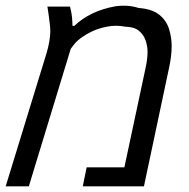

<svg xmlns="http://www.w3.org/2000/svg" viewBox="-39 -656 666 676"><path d="M-19 0 125 -469.2Q130.9 -488.3 134.5 -509.5Q138.2 -530.8 138.2 -545.4Q138.2 -556.2 136 -575Q133.8 -593.8 131.3 -610.6Q128.9 -627.4 127.9 -632.8H207.5Q214.4 -605.5 215.3 -585Q216.3 -573.7 216.3 -564.9H222.7Q278.8 -618.2 367.2 -633.8Q411.6 -640.1 449.2 -627.9Q496.1 -624.5 521.2 -604.5Q546.4 -584.5 555.9 -554.7Q565.4 -524.9 565.4 -493.7Q565.4 -458 555.7 -414.6L467.8 0H252.4L266.1 -66.9H398.9L473.1 -414.6Q480.5 -447.3 480.5 -473.1Q480.5 -493.7 473.4 -514.2Q466.3 -534.7 449.5 -548.1Q432.6 -561.5 402.3 -562Q369.6 -568.4 338.6 -562.3Q307.6 -556.2 286.1 -545.9Q238.3 -522.9 218.3 -495.1L210 -483.9L62.5 0Z"/></svg>

Font: Open Sans
Style: Italic
Weight: 400
Italic angle: -12°
Designer: Monotype Design Team
Foundry: Monotype Imaging Inc.
Version: Version 3.000; ttfautohint (v1.8.4)